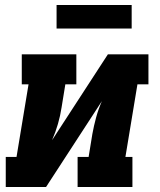

<svg xmlns="http://www.w3.org/2000/svg" viewBox="-20 -747 640 767"><path d="M3 0V-120H46L94 -410H67V-530H285V-410H241L226 -318Q221 -285 211.5 -252Q202 -219 188 -187L411 -530H573V-410H529L481 -120H509V0H290V-120H334L349 -212Q355 -245 364 -278Q373 -311 387 -343L164 0ZM206 -633V-727H506V-633Z"/></svg>

Font: Iosevka Slab HvExObl
Style: Regular
Weight: 900
Width: 7
Italic angle: -9°
Monospace: yes
Designer: Belleve Invis
Foundry: Belleve Invis
Version: Version 11.1.1; ttfautohint (v1.8.3)